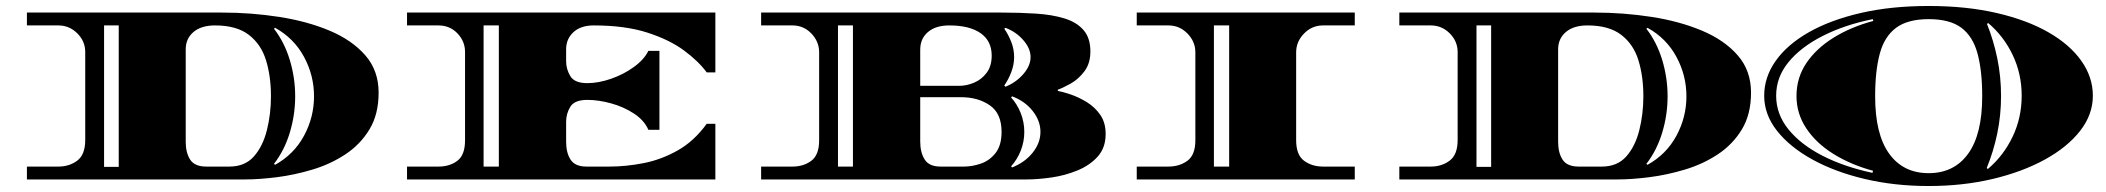

<svg xmlns="http://www.w3.org/2000/svg" viewBox="-20 -600 7041 642"><path d="M70 0V-43H175Q212 -43 238.5 -63Q265 -83 265 -132V-426Q265 -462 238.5 -488.5Q212 -515 175 -515H70V-558H722Q820 -558 913.5 -543.5Q1007 -529 1082 -497.5Q1157 -466 1201.5 -415Q1246 -364 1246 -290Q1246 -218 1215.5 -167.5Q1185 -117 1135 -84Q1085 -51 1025 -33Q965 -15 906 -7.5Q847 0 799 0ZM328 -42H377V-515H328ZM670 -43H747Q799 -43 829 -77Q859 -111 872.5 -165Q886 -219 886 -278Q886 -345 869.5 -398.5Q853 -452 812 -483.5Q771 -515 699 -515Q653 -515 627 -493Q601 -471 601 -435V-126Q601 -89 616 -66Q631 -43 670 -43ZM900 -49Q963 -84 996.5 -146Q1030 -208 1030 -278Q1030 -348 996.5 -410Q963 -472 900 -507L896 -504Q931 -459 949 -399.5Q967 -340 967 -278Q967 -216 949 -156.5Q931 -97 896 -52Z M1341 0V-43H1446Q1484 -43 1509.5 -62.5Q1535 -82 1535 -131V-426Q1535 -462 1509.5 -488.5Q1484 -515 1446 -515H1341V-558H2372V-358H2343Q2316 -395 2267.5 -431Q2219 -467 2144.5 -491Q2070 -515 1965 -515Q1922 -515 1897.5 -492.5Q1873 -470 1873 -435V-395Q1873 -369 1887 -345.5Q1901 -322 1944 -322Q1981 -322 2023 -336.5Q2065 -351 2099.5 -376Q2134 -401 2148 -430H2185V-166H2148Q2134 -198 2099.5 -220.5Q2065 -243 2023 -254.5Q1981 -266 1944 -266Q1901 -266 1887 -243Q1873 -220 1873 -193V-126Q1873 -89 1888 -66Q1903 -43 1941 -43H2018Q2073 -43 2132 -54.5Q2191 -66 2246 -97Q2301 -128 2343 -186H2372V0ZM1597 -43H1648V-515H1597Z M2525 0V-43H2630Q2667 -43 2693 -62.5Q2719 -82 2719 -131V-425Q2719 -461 2693 -488Q2667 -515 2630 -515H2525V-558H3328Q3390 -558 3444 -554.5Q3498 -551 3539 -538.5Q3580 -526 3603 -499.5Q3626 -473 3626 -428Q3626 -388 3606 -361.5Q3586 -335 3560 -320.5Q3534 -306 3517 -300V-296Q3534 -293 3560.5 -284Q3587 -275 3614 -258.5Q3641 -242 3659 -216Q3677 -190 3677 -152Q3677 -106 3650.5 -76.5Q3624 -47 3582.5 -30Q3541 -13 3495.5 -6.5Q3450 0 3413 0ZM2782 -43H2832V-515H2782ZM3057 -313H3187Q3212 -313 3237 -323.5Q3262 -334 3279 -356.5Q3296 -379 3296 -414Q3296 -463 3259 -489Q3222 -515 3154 -515Q3109 -515 3083 -493Q3057 -471 3057 -434ZM3342 -310Q3377 -324 3401.5 -352Q3426 -380 3426 -409Q3426 -438 3401.5 -466Q3377 -494 3342 -507L3338 -504Q3352 -484 3361.5 -459.5Q3371 -435 3371 -409Q3371 -384 3361.5 -359Q3352 -334 3338 -314ZM3364 -40Q3407 -57 3433 -89.5Q3459 -122 3459 -159Q3459 -196 3433 -229Q3407 -262 3364 -278L3361 -274Q3381 -252 3393 -222Q3405 -192 3405 -159Q3405 -126 3393 -96Q3381 -66 3361 -44ZM3125 -43H3203Q3231 -43 3260 -53Q3289 -63 3309 -88.5Q3329 -114 3329 -159Q3329 -221 3289.5 -248Q3250 -275 3194 -275H3057V-127Q3057 -90 3072 -66.5Q3087 -43 3125 -43Z M3781 0V-43H3887Q3924 -43 3950.5 -62.5Q3977 -82 3977 -131V-425Q3977 -461 3950.5 -488Q3924 -515 3887 -515H3781V-558H4510V-515H4404Q4367 -515 4340.5 -488Q4314 -461 4314 -425V-131Q4314 -82 4340.5 -62.5Q4367 -43 4404 -43H4510V0ZM4039 -43H4090V-515H4039Z M4659 0V-43H4764Q4801 -43 4827.5 -63Q4854 -83 4854 -132V-426Q4854 -462 4827.5 -488.5Q4801 -515 4764 -515H4659V-558H5311Q5409 -558 5502.5 -543.5Q5596 -529 5671 -497.5Q5746 -466 5790.5 -415Q5835 -364 5835 -290Q5835 -218 5804.5 -167.5Q5774 -117 5724 -84Q5674 -51 5614 -33Q5554 -15 5495 -7.5Q5436 0 5388 0ZM4917 -42H4966V-515H4917ZM5259 -43H5336Q5388 -43 5418 -77Q5448 -111 5461.5 -165Q5475 -219 5475 -278Q5475 -345 5458.5 -398.5Q5442 -452 5401 -483.5Q5360 -515 5288 -515Q5242 -515 5216 -493Q5190 -471 5190 -435V-126Q5190 -89 5205 -66Q5220 -43 5259 -43ZM5489 -49Q5552 -84 5585.5 -146Q5619 -208 5619 -278Q5619 -348 5585.5 -410Q5552 -472 5489 -507L5485 -504Q5520 -459 5538 -399.5Q5556 -340 5556 -278Q5556 -216 5538 -156.5Q5520 -97 5485 -52Z M6429 22Q6315 22 6215.5 -1.5Q6116 -25 6040.5 -66.5Q5965 -108 5922 -162.5Q5879 -217 5879 -280Q5879 -342 5917.5 -396.5Q5956 -451 6028 -492Q6100 -533 6201.5 -556.5Q6303 -580 6429 -580Q6555 -580 6656.5 -556.5Q6758 -533 6829.5 -492Q6901 -451 6939.5 -396.5Q6978 -342 6978 -280Q6978 -217 6935.5 -162.5Q6893 -108 6817.5 -66.5Q6742 -25 6642.5 -1.5Q6543 22 6429 22ZM6241 -22 6243 -29Q6169 -49 6111 -85Q6053 -121 6020 -170.5Q5987 -220 5987 -279Q5987 -340 6020 -389Q6053 -438 6111 -474Q6169 -510 6244 -530L6242 -536Q6148 -517 6075 -480Q6002 -443 5960.5 -392.5Q5919 -342 5919 -280Q5919 -218 5960.5 -167Q6002 -116 6074.5 -79Q6147 -42 6241 -22ZM6429 -21Q6514 -21 6561 -86Q6608 -151 6608 -278Q6608 -363 6592.5 -420.5Q6577 -478 6538.5 -507Q6500 -536 6429 -536Q6359 -536 6320 -507Q6281 -478 6265.5 -420.5Q6250 -363 6250 -278Q6250 -151 6297 -86Q6344 -21 6429 -21ZM6627 -35Q6679 -79 6709.5 -142.5Q6740 -206 6740 -280Q6740 -353 6710 -416Q6680 -479 6628 -523L6624 -520Q6646 -465 6658.5 -404.5Q6671 -344 6671 -279Q6671 -215 6658.5 -154.5Q6646 -94 6623 -38Z"/></svg>

Font: Diplomata SC
Style: Regular
Weight: 400
Designer: Eduardo Rodriguez Tunni
Foundry: Eduardo Rodriguez Tunni
Version: Version 1.002; ttfautohint (v1.8.4.7-5d5b);gftools[0.9.23]